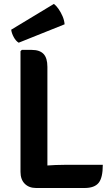

<svg xmlns="http://www.w3.org/2000/svg" viewBox="-20 -938 558 960"><path d="M217 2H160.5Q125 2 103.8 -19.2Q82.5 -40.5 82.5 -78.5V-682L89 -688.5H139Q178.5 -688.5 197.8 -668.2Q217 -648 217 -603.5ZM494 -114Q494 -49 473 -23.5Q452 2 403 2H160.5L89.5 -95.5Q145.5 -105.5 203.2 -109.8Q261 -114 308 -114ZM249.5 -918.5Q261 -910 272.5 -893.5Q284 -877 292.8 -856.8Q301.5 -836.5 303 -816.5L73.5 -724.5Q59 -733 48.5 -752.8Q38 -772.5 36 -789.5Z"/></svg>

Font: Signika SemiBold
Style: Regular
Weight: 600
Designer: Anna Giedry
Foundry: Anna Giedry
Version: Version 2.001